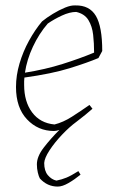

<svg xmlns="http://www.w3.org/2000/svg" viewBox="-20 -476 419 708"><path d="M193 212Q154 212 127 182Q123 175 119.5 160.5Q116 146 116 130Q116 101 141.5 68Q167 35 199 3Q188 7 179 7Q120 7 79.5 -36Q39 -79 39 -155Q39 -198 52 -242Q65 -286 87 -326Q109 -366 135 -397Q152 -411 175 -425Q198 -439 220 -448Q242 -457 258 -456Q310 -457 333.5 -417.5Q357 -378 357 -288L343 -262Q303 -245 237 -224.5Q171 -204 70 -190Q69 -183 69 -176.5Q69 -170 69 -163Q69 -101 98.5 -61.5Q128 -22 181 -17Q213 -25 245 -45.5Q277 -66 310 -89L321 -75Q310 -65 294.5 -52.5Q279 -40 262 -27Q236 -8 208.5 21Q181 50 162.5 78.5Q144 107 143 125Q143 154 156.5 170Q170 186 188 190Q208 186 225 179Q242 172 269 155L277 168Q255 186 232.5 199Q210 212 193 212ZM72 -208Q147 -220 210.5 -240Q274 -260 327 -282Q327 -316 323.5 -347.5Q320 -379 306 -402Q292 -425 261 -432Q237 -432 208 -418.5Q179 -405 156 -389Q124 -352 101.5 -304Q79 -256 72 -208Z"/></svg>

Font: Labrada ExtraLight
Style: Italic
Weight: 200
Italic angle: -7°
Designer: Mercedes Jáuregui
Foundry: Omnibus-Type Team
Version: Version 1.000; ttfautohint (v1.8.4.7-5d5b)